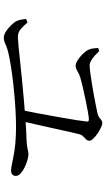

<svg xmlns="http://www.w3.org/2000/svg" viewBox="213 -882 574 1040"><g transform="rotate(90 500.0 -362.0)"><path d="M574.3 -181.9Q580.9 -213.2 588.5 -252.7Q596 -292.2 603.7 -334.3Q611.4 -376.5 618.5 -416.6Q625.6 -456.7 630.8 -489.8Q636 -522.9 638.3 -544.2Q639.9 -556.4 627.1 -556.4Q615.5 -556.4 585.7 -551.1Q555.9 -545.8 519 -538.1Q482.2 -530.4 449.7 -522.8Q417.2 -515.2 399.4 -509.8Q382.1 -504.7 366.6 -494.9Q351.1 -485 335.1 -485Q323 -485 306 -495.8Q289 -506.5 273.7 -521.7Q258.3 -536.9 250.7 -551Q243.7 -565.7 242.2 -580.2Q240.7 -594.8 239.9 -606.7L256.6 -612.4Q265.3 -603.2 278.8 -590.8Q292.2 -578.4 307 -569.5Q321.9 -560.5 333.1 -560.5Q347.7 -560.5 374.8 -564.1Q401.9 -567.7 434.7 -573.1Q467.5 -578.4 499.5 -584.3Q531.6 -590.2 557.5 -595.4Q583.5 -600.6 596.8 -603.8Q608.3 -606.6 616.1 -612.5Q623.9 -618.4 630.5 -623.9Q637.2 -629.3 645.9 -629.3Q655.1 -629.3 671 -621.9Q686.8 -614.4 703.2 -603.3Q719.6 -592.1 730.9 -580.2Q742.3 -568.3 742.3 -560Q742.3 -549.1 735 -541.5Q727.8 -533.9 719.1 -525.9Q710.5 -517.8 707 -504.6Q701.6 -483.8 692.9 -444.8Q684.1 -405.7 673.8 -358.2Q663.5 -310.7 652.9 -264.8Q642.4 -218.9 634.1 -183.7ZM183.6 -95.6Q168.7 -95.6 150.3 -107.4Q131.9 -119.2 116.8 -135Q101.8 -150.8 95.5 -161.7Q90.3 -171.9 87.4 -184.5Q84.5 -197.1 83 -216.7L101.9 -224.1Q118 -204.7 136.2 -188.3Q154.4 -171.8 180.6 -171.8Q191.7 -171.8 223.5 -174.7Q255.3 -177.6 302.1 -182.8Q348.8 -188 404.4 -193.4Q460 -198.8 519.5 -204.2Q578.9 -209.6 636.8 -213.6Q694.7 -217.6 744.7 -219Q766.4 -220.6 779.1 -222.9Q791.9 -225.1 799.5 -227.1Q807.2 -229.1 813 -229.1Q828.7 -229.1 848.9 -223.2Q869.1 -217.2 888.2 -207.6Q907.3 -198 920.1 -186Q932.8 -174 932.8 -161Q932.8 -147.8 924.9 -141.4Q917 -134.9 902.9 -134.9Q890.2 -134.9 864.1 -140.7Q838.1 -146.4 799.1 -152.9Q760.1 -159.3 709.5 -160.9Q677.3 -162.5 631.9 -161.3Q586.5 -160.1 535 -156.3Q483.5 -152.5 432.6 -146.7Q381.7 -140.9 337.1 -133.8Q292.6 -126.8 261.7 -119.2Q233.5 -112.1 217.7 -103.9Q201.8 -95.6 183.6 -95.6Z"/></g></svg>

Font: Noto Serif KR ExtraLight
Style: Regular
Weight: 200
Designer: Ryoko NISHIZUKA 西塚涼子 (kana & ideographs); Frank Grießhammer (Latin, Greek & Cyrillic); Wenlong ZHANG 张文龙 (bopomofo); San
Foundry: Adobe
Version: Version 2.002-H1;hotconv 1.1.0;makeotfexe 2.6.0